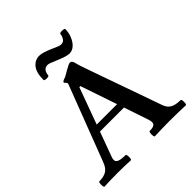

<svg xmlns="http://www.w3.org/2000/svg" viewBox="-226 -1005 1165 1165"><g transform="rotate(-45 356.5 -422.5)"><path d="M5 3Q0 3 -1.5 -8Q-3 -19 -1.5 -30.5Q0 -42 5 -42Q42 -42 65.5 -55.5Q89 -69 103 -106L284 -579Q290 -594 290 -598Q290 -603 283 -609Q276 -615 276 -619Q276 -626 293 -632Q301 -634 314 -641Q327 -648 343 -658Q378 -678 387 -678Q403 -678 409 -655Q411 -644 417.5 -623.5Q424 -603 434 -575L602 -99Q613 -68 636.5 -55Q660 -42 701 -42Q707 -42 708.5 -30.5Q710 -19 708.5 -8Q707 3 701 3Q635 0 569 0Q503 0 437 3Q432 3 430.5 -8Q429 -19 430.5 -30.5Q432 -42 437 -42Q472 -42 481 -55Q490 -68 479 -99L427 -253H221L164 -98Q151 -66 166.5 -54Q182 -42 230 -42Q235 -42 236.5 -30.5Q238 -19 236.5 -8Q235 3 230 3Q173 0 118 0Q62 0 5 3ZM237 -297H412L332 -532H323ZM425 -718Q402 -718 347 -741Q312 -756 300.5 -760Q289 -764 281 -764Q245 -764 240 -716Q240 -711 230 -709.5Q220 -708 210 -710Q200 -712 200 -716Q200 -780 224.5 -809.5Q249 -839 285 -839Q313 -839 365 -816Q394 -803 406.5 -798Q419 -793 429 -793Q449 -793 459 -809.5Q469 -826 470 -842Q471 -847 481 -848Q491 -849 501.5 -847.5Q512 -846 512 -842Q512 -811 500.5 -782.5Q489 -754 469.5 -736Q450 -718 425 -718Z"/></g></svg>

Font: Junicode
Style: Bold
Weight: 700
Designer: Peter S. Baker
Version: Version 2.100; ttfautohint (v1.8.4)